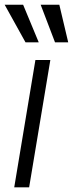

<svg xmlns="http://www.w3.org/2000/svg" viewBox="-39 -803 312 823"><path d="M22 0 112.8 -545.9H176.8L85.9 0ZM70.3 -621.6 -19 -782.7H60.1L127 -621.6ZM196.8 -621.6 135.3 -782.7H215.3L253.4 -621.6Z"/></svg>

Font: Inter Tight Light
Style: Italic
Weight: 300
Italic angle: -9.39999°
Designer: Rasmus Andersson
Foundry: rsms
Version: Version 3.004